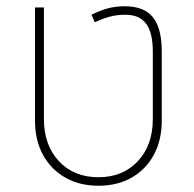

<svg xmlns="http://www.w3.org/2000/svg" viewBox="-20 -589 624 619"><path d="M297.4 9.8Q236.3 9.8 190.2 -16.6Q144 -43 118.4 -90.1Q92.8 -137.2 92.8 -200.2V-564.9H121.6V-205.1Q121.6 -121.1 169.9 -69.3Q218.3 -17.6 297.4 -17.6Q376 -17.6 424.3 -69.3Q472.7 -121.1 472.7 -205.1V-421.9Q472.7 -483.4 451.2 -512.5Q429.7 -541.5 384.3 -541.5Q357.9 -541.5 335.4 -535.6Q313 -529.8 285.6 -517.1L274.9 -541.5Q303.7 -555.7 328.4 -562.3Q353 -568.8 382.8 -568.8Q443.8 -568.8 472.7 -533.7Q501.5 -498.5 501.5 -423.8V-200.2Q501.5 -137.2 476.1 -90.1Q450.7 -43 404.8 -16.6Q358.9 9.8 297.4 9.8Z"/></svg>

Font: Heebo Thin
Style: Regular
Weight: 250
Designer: Oded Ezer
Foundry: Ezer Type House
Version: Version 3.100